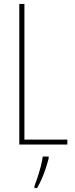

<svg xmlns="http://www.w3.org/2000/svg" viewBox="-20 -734 381 975"><path d="M78 0V-714H104V-25H322V0ZM227 71Q221 94 212.5 120Q204 146 193 172Q182 198 168 221H155V211Q162 193 171 165.5Q180 138 187.5 109.5Q195 81 197 61H227Z"/></svg>

Font: Noto Sans Khmer ExtraCondensed Thin
Style: Regular
Weight: 250
Width: 2
Designer: Danh Hong and the Monotype Design Team
Foundry: Monotype Imaging Inc.
Version: Version 2.004